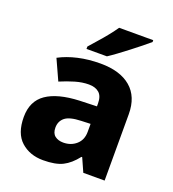

<svg xmlns="http://www.w3.org/2000/svg" viewBox="-140 -873 893 990"><g transform="rotate(20 306.5 -378.0)"><path d="M318 -560Q425 -560 484 -510Q543 -460 543 -364V0H426L393 -74H389Q354 -29 315 -9.5Q276 10 208 10Q135 10 87 -33Q39 -76 39 -166Q39 -253 100.5 -295.5Q162 -338 281 -343L375 -346V-362Q375 -402 354.5 -420Q334 -438 298 -438Q262 -438 223 -426.5Q184 -415 144 -398L93 -510Q138 -534 195 -547Q252 -560 318 -560ZM324 -248Q261 -246 236 -225.5Q211 -205 211 -170Q211 -139 229 -125Q247 -111 275 -111Q317 -111 346 -136.5Q375 -162 375 -206V-250ZM531 -756Q515 -742 490 -722Q465 -702 436.5 -680Q408 -658 381.5 -638.5Q355 -619 335 -606H223V-619Q239 -638 262 -663.5Q285 -689 307 -716.5Q329 -744 344 -766H531Z"/></g></svg>

Font: Noto Sans Bengali ExtraBold
Style: Regular
Weight: 800
Designer: Jelle Bosma - Monotype Design Team
Foundry: Monotype Imaging Inc.
Version: Version 2.003; ttfautohint (v1.8.4.7-5d5b)